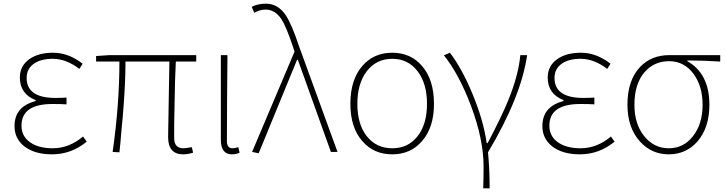

<svg xmlns="http://www.w3.org/2000/svg" viewBox="-20 -827 3953 1045"><path d="M113 -30Q59 -72 59 -141Q59 -247 174 -277V-282Q88 -316 88 -405Q88 -469 141 -506Q190 -540 269 -540Q353 -540 430 -480L412 -452Q340 -507 267 -507Q205 -507 167 -482Q125 -454 125 -403Q125 -294 282 -294Q315 -294 342 -296V-259Q311 -261 266 -261Q97 -261 97 -143Q97 -86 143 -53Q189 -20 267 -20Q356 -20 432 -84L452 -56Q368 13 263 13Q169 13 113 -30Z M895 -81Q895 -122 898 -262L899 -321L900 -380Q901 -448 902 -492H663Q663 -384 652 -241Q648 -186 641 -117L636 -57L630 2L593 0Q630 -259 630 -492H503V-522L575 -527H1048V-492H937Q932 -399 930 -257Q929 -204 928 -150V-75Q928 -20 979 -20Q990 -20 1024 -26L1031 4Q1002 13 977 13Q895 13 895 -81Z M1182 -66V-527H1218L1217 -409L1216 -293Q1215 -153 1215 -59Q1215 -20 1246 -20Q1258 -20 1277 -26L1284 4Q1266 13 1243 13Q1182 13 1182 -66Z M1352 0 1583 -546 1574 -574Q1538 -682 1511 -724Q1476 -775 1425 -775Q1407 -775 1390 -769Q1377 -765 1364 -757L1350 -790Q1384 -807 1428 -807Q1492 -807 1534 -746Q1567 -698 1608 -574L1817 0H1781L1601 -502H1597L1388 7Z M1952 -59Q1887 -133 1887 -262Q1887 -393 1952 -468Q2014 -540 2115 -540Q2215 -540 2277 -468Q2342 -393 2342 -262Q2342 -133 2277 -59Q2215 13 2115 13Q2014 13 1952 -59ZM2253 -86Q2304 -151 2304 -262Q2304 -372 2253 -439Q2201 -507 2115 -507Q2028 -507 1976 -439Q1925 -372 1925 -262Q1925 -151 1976 -86Q2028 -20 2115 -20Q2202 -20 2253 -86Z M2610 198Q2612 147 2612 78Q2612 -69 2542 -255Q2477 -425 2396 -526L2429 -540Q2494 -454 2550 -320Q2611 -174 2629 -48H2634Q2711 -194 2747 -283Q2802 -418 2812 -527H2849Q2816 -299 2636 2Q2645 92 2645 198Z M2986 -30Q2932 -72 2932 -141Q2932 -247 3047 -277V-282Q2961 -316 2961 -405Q2961 -469 3014 -506Q3063 -540 3142 -540Q3226 -540 3303 -480L3285 -452Q3213 -507 3140 -507Q3078 -507 3040 -482Q2998 -454 2998 -403Q2998 -294 3155 -294Q3188 -294 3215 -296V-259Q3184 -261 3139 -261Q2970 -261 2970 -143Q2970 -86 3016 -53Q3062 -20 3140 -20Q3229 -20 3305 -84L3325 -56Q3241 13 3136 13Q3042 13 2986 -30Z M3463 -57Q3395 -132 3395 -257Q3395 -390 3464 -463Q3526 -527 3623 -527H3900V-492Q3809 -498 3721 -498V-494Q3841 -426 3841 -257Q3841 -132 3776 -57Q3714 13 3620 13Q3526 13 3463 -57ZM3751 -85Q3804 -151 3804 -257Q3804 -355 3757 -422Q3705 -494 3622 -494Q3540 -494 3488 -434Q3433 -370 3433 -257Q3433 -151 3487 -85Q3540 -20 3620 -20Q3700 -20 3751 -85Z"/></svg>

Font: Noto Sans CJK TC Thin
Style: Regular
Weight: 250
Designer: Ryoko NISHIZUKA ???? (kana & ideographs); Paul D. Hunt (Latin, Greek & Cyrillic); Wenlong ZHANG ??? (bopomofo); Sandoll 
Foundry: Adobe Systems Incorporated
Version: Version 1.004 January 19, 2016